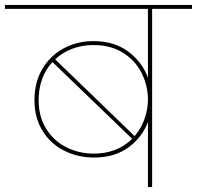

<svg xmlns="http://www.w3.org/2000/svg" viewBox="-55 -760 800 780"><path d="M725 -740V-724H563V0H546V-265Q523 -202 466.5 -161Q410 -120 327 -120Q261 -120 205.5 -148Q150 -176 117.5 -229Q85 -282 85 -353Q85 -426 117 -480Q149 -534 203.5 -563.5Q258 -593 324 -593Q409 -593 466 -550.5Q523 -508 546 -444V-724H-35V-740ZM546 -355Q546 -410 521.5 -461Q497 -512 446.5 -544.5Q396 -577 324 -577Q279 -577 239 -562Q199 -547 169 -519L492 -207Q519 -239 532.5 -278Q546 -317 546 -355ZM327 -136Q420 -136 482 -196L158 -508Q102 -447 102 -353Q102 -286 132.5 -237Q163 -188 214 -162Q265 -136 327 -136Z"/></svg>

Font: Fz Poppins Thin
Style: Regular
Weight: 100
Designer: Ninad Kale (Devanagari), Jonny Pinhorn (Latin)
Foundry: Indian Type Foundry
Version: Vit hóa bi Vntype.Com & FontZin.Com